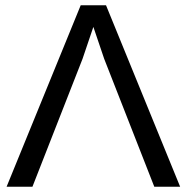

<svg xmlns="http://www.w3.org/2000/svg" viewBox="-20 -708 708 728"><path d="M382 -688 663 0H565L375 -485L334 -606L293 -485L103 0H5L286 -688Z"/></svg>

Font: Libra Sans
Style: Regular
Weight: 400
Foundry: Context Ltd
Version: Version 1.002